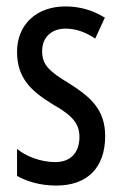

<svg xmlns="http://www.w3.org/2000/svg" viewBox="-20 -567 379 597"><path d="M307 -144C307 -226 262 -265 196 -307C133 -345 111 -365 111 -408C111 -450 139 -478 184 -478C217 -478 248 -466 276 -447L306 -512C269 -535 229 -547 183 -547C94 -547 33 -491 33 -406C33 -323 78 -283 145 -242C205 -208 227 -183 227 -141C227 -92 199 -63 152 -63C108 -63 62 -80 33 -104V-20C63 -3 105 10 155 10C251 10 307 -45 307 -144Z"/></svg>

Font: Noto Sans Gurmukhi UI ExtraCondensed
Style: Regular
Weight: 400
Width: 2
Designer: Jelle Bosma - Monotype Design Team
Foundry: Monotype Imaging Inc.
Version: Version 2.004